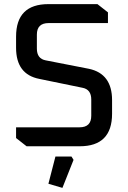

<svg xmlns="http://www.w3.org/2000/svg" viewBox="-20 -710 622 932"><path d="M58 -40V-92H366Q423 -92 423 -148V-227Q423 -276 380 -284L171 -327Q58 -349 58 -478V-532Q58 -690 215 -690H453L504 -650V-598H216Q159 -598 159 -542V-474Q159 -425 202 -417L412 -376Q524 -352 524 -224V-158Q524 0 367 0H109ZM215 182 249 50H327L337 66L283 202Z"/></svg>

Font: Oxanium ExtraLight Medium
Style: Regular
Weight: 500
Version: Version 2.000